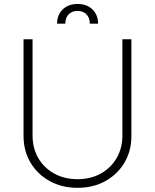

<svg xmlns="http://www.w3.org/2000/svg" viewBox="-20 -923 771 956"><path d="M589.4 -727.5H634.3V-246.1Q634.3 -171.9 599.9 -113.5Q565.4 -55.2 504.9 -21.5Q444.3 12.2 365.7 12.2Q288.1 12.2 227.3 -21.5Q166.5 -55.2 131.8 -113.5Q97.2 -171.9 97.2 -246.1V-727.5H142.1V-248.5Q142.1 -185.5 170.4 -136.5Q198.7 -87.4 249.5 -59.1Q300.3 -30.8 365.7 -30.8Q432.1 -30.8 482.4 -59.1Q532.7 -87.4 561 -136.5Q589.4 -185.5 589.4 -248.5ZM264.2 -805.2Q264.2 -849.1 292.2 -876.2Q320.3 -903.3 366.2 -903.3Q412.1 -903.3 440.2 -876.2Q468.3 -849.1 468.3 -805.2H427.2Q427.2 -834 410.6 -851.3Q394 -868.7 366.2 -868.7Q337.9 -868.7 321.5 -851.3Q305.2 -834 305.2 -805.2Z"/></svg>

Font: Inter Tight ExtraLight
Style: Regular
Weight: 250
Designer: Rasmus Andersson
Foundry: rsms
Version: Version 3.004